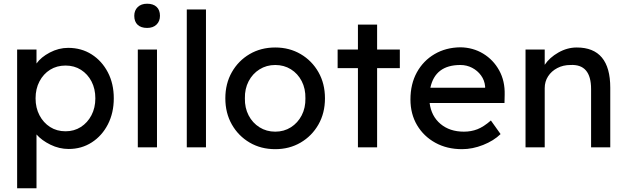

<svg xmlns="http://www.w3.org/2000/svg" viewBox="-20 -791 3365 1031"><path d="M72 220V-525H176V-450Q200 -484 247.5 -509Q295 -534 346 -534Q417 -534 472 -499Q527 -464 559 -403Q591 -342 591 -263Q591 -185 559.5 -123.5Q528 -62 473 -26.5Q418 9 349 9Q298 9 251 -14Q204 -37 176 -69V220ZM332 -86Q378 -86 414 -109Q450 -132 471 -172Q492 -212 492 -263Q492 -314 471.5 -353.5Q451 -393 415 -416Q379 -439 332 -439Q285 -439 249 -416.5Q213 -394 192 -354Q171 -314 171 -263Q171 -212 192 -172Q213 -132 249 -109Q285 -86 332 -86Z M770 -641Q737 -641 719 -658Q701 -675 701 -706Q701 -735 719.5 -753Q738 -771 770 -771Q803 -771 821 -754Q839 -737 839 -706Q839 -677 820.5 -659Q802 -641 770 -641ZM720 0V-525H823V0Z M983 0V-740H1086V0Z M1458 10Q1381 10 1320.5 -25.5Q1260 -61 1225 -122.5Q1190 -184 1190 -263Q1190 -342 1225 -403.5Q1260 -465 1320.5 -500.5Q1381 -536 1458 -536Q1534 -536 1594.5 -500.5Q1655 -465 1690 -403.5Q1725 -342 1725 -263Q1725 -184 1690 -122.5Q1655 -61 1594.5 -25.5Q1534 10 1458 10ZM1458 -84Q1505 -84 1542 -107.5Q1579 -131 1600 -171.5Q1621 -212 1620 -263Q1621 -315 1600 -355.5Q1579 -396 1542 -419Q1505 -442 1458 -442Q1411 -442 1373.5 -418.5Q1336 -395 1315 -354.5Q1294 -314 1295 -263Q1294 -212 1315 -171.5Q1336 -131 1373.5 -107.5Q1411 -84 1458 -84Z M1902 0V-425H1793V-525H1902V-659H2005V-525H2127V-425H2005V0Z M2461 10Q2380 10 2317.5 -24.5Q2255 -59 2219.5 -119Q2184 -179 2184 -257Q2184 -340 2218.5 -402.5Q2253 -465 2313.5 -500.5Q2374 -536 2452 -537Q2520 -536 2574.5 -503Q2629 -470 2660.5 -413Q2692 -356 2690 -282L2689 -238H2287Q2296 -167 2345.5 -125.5Q2395 -84 2471 -84Q2510 -84 2543.5 -97Q2577 -110 2616 -144L2668 -71Q2631 -35 2574 -12.5Q2517 10 2461 10ZM2452 -442Q2317 -442 2291 -320H2585V-327Q2582 -360 2563 -386Q2544 -412 2515 -427Q2486 -442 2452 -442Z M2802 0V-525H2905V-443Q2931 -482 2978.5 -509Q3026 -536 3077 -536Q3257 -536 3257 -320V0H3154V-313Q3154 -448 3043 -442Q3004 -442 2972.5 -425.5Q2941 -409 2923 -381Q2905 -353 2905 -318V0Z"/></svg>

Font: Lexend Deca
Style: Regular
Weight: 400
Designer: Bonnie Shaver-Troup, Thomas Jockin
Foundry: Lexend
Version: Version 1.008; ttfautohint (v1.8.4.7-5d5b)